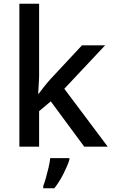

<svg xmlns="http://www.w3.org/2000/svg" viewBox="-20 -780 599 1021"><path d="M188 -380Q188 -360 186 -332Q184 -304 183 -282H186Q197 -297 216.5 -321.5Q236 -346 251 -362L416 -539H539L322 -308L553 0H428L250 -241L188 -189V0H83V-760H188ZM349 70Q340 99 318 143Q296 187 269 221H210V209Q217 191 224.5 164.5Q232 138 238.5 110Q245 82 247 61H349Z"/></svg>

Font: Noto Sans Myanmar Medium
Style: Regular
Weight: 500
Designer: Monotype Design Team
Foundry: Monotype Imaging Inc.
Version: Version 2.107; ttfautohint (v1.8.4.7-5d5b)